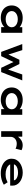

<svg xmlns="http://www.w3.org/2000/svg" viewBox="2094 -2674 591 4818"><g transform="rotate(90 2389.0 -265.5)"><path d="M427 10Q332 10 262 -25Q192 -60 154.5 -122Q117 -184 117 -265Q117 -345 156.5 -407.5Q196 -470 266.5 -505Q337 -540 430 -540Q487 -540 535 -527Q583 -514 619 -493.5Q655 -473 676 -449.5Q697 -426 700 -405L663 -400V-529H803V0H661V-147L689 -135Q687 -111 665.5 -86Q644 -61 608.5 -39Q573 -17 526 -3.5Q479 10 427 10ZM462 -113Q523 -113 569 -132.5Q615 -152 640 -186.5Q665 -221 665 -265Q665 -309 640 -343Q615 -377 569 -397Q523 -417 462 -417Q402 -417 356 -397Q310 -377 284 -343Q258 -309 258 -265Q258 -221 284 -186.5Q310 -152 356 -132.5Q402 -113 462 -113Z M1283 0 1086 -529 1238 -530 1358 -153 1336 -155 1480 -457H1586L1737 -154L1719 -153L1849 -529H1998L1789 0H1682L1502 -381L1575 -388L1389 0Z M2485 10Q2390 10 2320 -25Q2250 -60 2212.5 -122Q2175 -184 2175 -265Q2175 -345 2214.5 -407.5Q2254 -470 2324.5 -505Q2395 -540 2488 -540Q2545 -540 2593 -527Q2641 -514 2677 -493.5Q2713 -473 2734 -449.5Q2755 -426 2758 -405L2721 -400V-529H2861V0H2719V-147L2747 -135Q2745 -111 2723.5 -86Q2702 -61 2666.5 -39Q2631 -17 2584 -3.5Q2537 10 2485 10ZM2520 -113Q2581 -113 2627 -132.5Q2673 -152 2698 -186.5Q2723 -221 2723 -265Q2723 -309 2698 -343Q2673 -377 2627 -397Q2581 -417 2520 -417Q2460 -417 2414 -397Q2368 -377 2342 -343Q2316 -309 2316 -265Q2316 -221 2342 -186.5Q2368 -152 2414 -132.5Q2460 -113 2520 -113Z M3272 0V-529H3409L3414 -333L3370 -334Q3386 -391 3424 -438Q3462 -485 3513 -512.5Q3564 -540 3619 -540Q3656 -540 3691.5 -532Q3727 -524 3749 -510L3711 -360Q3690 -374 3654.5 -382.5Q3619 -391 3587 -391Q3545 -391 3513 -378Q3481 -365 3459 -343.5Q3437 -322 3426 -296Q3415 -270 3415 -244V0Z M4329 10Q4220 10 4137 -25Q4054 -60 4008.5 -121.5Q3963 -183 3963 -261Q3963 -327 3990.5 -378.5Q4018 -430 4067 -466Q4116 -502 4179 -521.5Q4242 -541 4312 -541Q4381 -541 4441 -521.5Q4501 -502 4546 -467Q4591 -432 4616 -383.5Q4641 -335 4639 -277L4638 -226H4073L4050 -320H4521L4505 -302V-324Q4501 -353 4473.5 -375Q4446 -397 4404 -410Q4362 -423 4314 -423Q4255 -423 4205.5 -408Q4156 -393 4126.5 -360Q4097 -327 4097 -272Q4097 -225 4129 -189Q4161 -153 4219 -132Q4277 -111 4354 -111Q4431 -111 4480 -129Q4529 -147 4555 -161L4616 -67Q4581 -45 4535 -27Q4489 -9 4436.5 0.5Q4384 10 4329 10Z"/></g></svg>

Font: Lexend Zetta SemiBold
Style: Regular
Weight: 600
Designer: Bonnie Shaver-Troup, Thomas Jockin
Foundry: Lexend
Version: Version 1.007